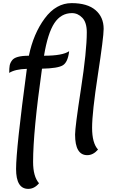

<svg xmlns="http://www.w3.org/2000/svg" viewBox="-20 -987 735 1230"><path d="M608 -29Q577 7 539 7Q461 7 461 -125Q461 -173 498.5 -416.5Q536 -660 536 -780Q536 -843 507.5 -873Q479 -903 441 -903Q371 -903 328.5 -839Q286 -775 262 -630Q381 -630 423 -659Q415 -589 383 -569Q351 -549 249 -547Q192 -143 192 50Q192 144 230 187Q200 223 161 223Q83 223 83 95.5Q83 -32 152 -546Q77 -544 39 -520Q39 -551 42 -567.5Q45 -584 57 -600Q78 -630 165 -630Q194 -771 266.5 -869Q339 -967 439 -967Q539 -967 591.5 -922.5Q644 -878 644 -802Q644 -749 607 -508Q570 -267 570 -168.5Q570 -70 608 -29Z"/></svg>

Font: Paprika
Style: Regular
Weight: 400
Designer: Eduardo Rodriguez Tunni
Foundry: Eduardo Rodriguez Tunni
Version: Version 1.001